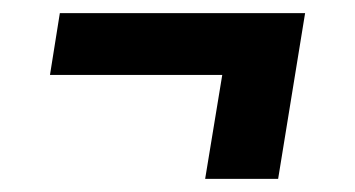

<svg xmlns="http://www.w3.org/2000/svg" viewBox="-20 -407 540 292"><path d="M292 -135 318 -293H56L71 -387H444L403 -135Z"/></svg>

Font: Iosevka Slab
Style: Bold Italic
Weight: 700
Italic angle: -9°
Monospace: yes
Designer: Belleve Invis
Foundry: Belleve Invis
Version: Version 11.1.0; ttfautohint (v1.8.3)